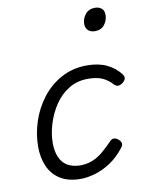

<svg xmlns="http://www.w3.org/2000/svg" viewBox="-89 -851 707 933"><g transform="rotate(-10 264.5 -384.5)"><path d="M233 19Q173 19 133.5 -5.5Q94 -30 75 -73Q56 -116 56 -171Q56 -232 76 -293.5Q96 -355 135 -406Q174 -457 230.5 -488Q287 -519 358 -519Q415 -519 455.5 -499.5Q496 -480 521 -447Q531 -434 528 -424Q525 -414 514 -405Q502 -396 491.5 -395.5Q481 -395 470 -406Q451 -428 423.5 -441Q396 -454 351 -454Q298 -454 256.5 -428.5Q215 -403 187 -361Q159 -319 144 -270Q129 -221 129 -175Q129 -136 141.5 -106.5Q154 -77 179 -62Q204 -47 241 -46Q275 -46 302.5 -57Q330 -68 355 -89Q380 -110 407 -138Q417 -148 428.5 -146Q440 -144 449 -135Q459 -126 460 -116Q461 -106 451 -94Q418 -52 380 -27.5Q342 -3 304 8Q266 19 233 19ZM425 -676Q406 -676 393 -687Q380 -698 380 -720Q380 -745 397 -766.5Q414 -788 445 -788Q464 -788 477 -777.5Q490 -767 490 -745Q490 -720 474 -698Q458 -676 425 -676Z"/></g></svg>

Font: Playwrite CU Light
Style: Regular
Weight: 300
Designer: Veronika Burian, José Scaglione
Foundry: TypeTogether
Version: Version 1.002